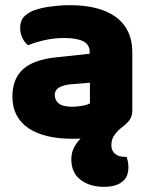

<svg xmlns="http://www.w3.org/2000/svg" viewBox="-20 -521 584 743"><path d="M252 -501Q306 -501 350.5 -490Q395 -479 426.5 -456.5Q458 -434 475 -399.5Q492 -365 492 -318V-94Q492 -69 479 -53.5Q466 -38 449 -26Q432 -12 421.5 3.5Q411 19 411 42Q411 62 425 74Q439 86 465 86H470Q473 95 475 105Q477 115 477 128Q477 142 472.5 155.5Q468 169 456.5 179.5Q445 190 427 196Q409 202 382 202Q327 202 291.5 174.5Q256 147 256 96Q256 69 267 49Q278 29 292 15Q284 16 276 16Q268 16 260 16Q207 16 164.5 6Q122 -4 91.5 -24Q61 -44 44.5 -75Q28 -106 28 -147Q28 -216 69 -253Q110 -290 196 -299L327 -313V-320Q327 -349 301.5 -361.5Q276 -374 228 -374Q191 -374 154.5 -366Q118 -358 89 -346Q76 -355 67 -373.5Q58 -392 58 -412Q58 -438 70.5 -453.5Q83 -469 109 -480Q138 -491 177.5 -496Q217 -501 252 -501ZM260 -108Q277 -108 297.5 -111.5Q318 -115 328 -121V-201L256 -195Q228 -193 210 -183Q192 -173 192 -153Q192 -133 207.5 -120.5Q223 -108 260 -108Z"/></svg>

Font: Baloo Tammudu 2 ExtraBold
Style: Regular
Weight: 800
Designer: Maithili Shingre, Omkar Shende and Ek Type
Foundry: Ek Type
Version: Version 1.640;hotconv 1.0.111;makeotfexe 2.5.65597; ttfautoh